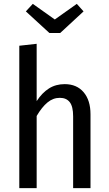

<svg xmlns="http://www.w3.org/2000/svg" viewBox="-20 -975 565 995"><path d="M449 -383V0H359V-372Q359 -423 341.5 -445.5Q324 -468 290 -468Q255 -468 226 -444Q197 -420 170 -374V0H80V-738L170 -748V-451Q198 -494 233.5 -516.5Q269 -539 315 -539Q378 -539 413.5 -497Q449 -455 449 -383ZM413 -916 292 -804H236L114 -916L150 -955L264 -874L378 -955Z"/></svg>

Font: Fira Sans Condensed
Style: Regular
Weight: 400
Width: 3
Designer: bBox Type GmbH & Carrois Corporate GbR & Edenspiekermann AG
Foundry: bBox Type GmbH & Carrois Corporate GbR & Edenspiekermann AG
Version: Version 4.301